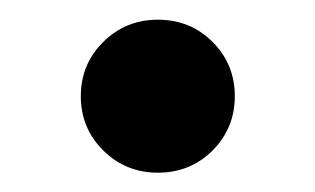

<svg xmlns="http://www.w3.org/2000/svg" viewBox="-20 -168 322 196"><path d="M141.1 8.3Q108.4 8.3 85.4 -14.4Q62.5 -37.1 62.5 -69.8Q62.5 -102.5 85.4 -125.2Q108.4 -147.9 141.1 -147.9Q174.3 -147.9 197 -125.2Q219.7 -102.5 219.7 -69.8Q219.7 -37.1 197 -14.4Q174.3 8.3 141.1 8.3Z"/></svg>

Font: Inter Tight SemiBold
Style: Regular
Weight: 600
Designer: Rasmus Andersson
Foundry: rsms
Version: Version 3.004; ttfautohint (v1.8.4.7-5d5b)